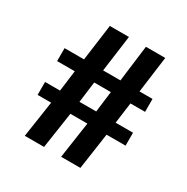

<svg xmlns="http://www.w3.org/2000/svg" viewBox="-158 -825 936 961"><g transform="rotate(30 310.0 -344.5)"><path d="M352.5 -209.5H254.4L223.1 0H111.8L143.1 -209.5H64.9V-284.2H151.4L167 -404.8H64.9V-479.5H177.2L205.6 -689H315.9L287.6 -479.5H387.7L414.1 -689H525.9L498 -479.5H573.2V-404.8H488.8L472.7 -284.2H573.2V-209.5H463.4L433.1 0H321.8ZM263.7 -284.2H360.4L375.5 -404.8H279.3Z"/></g></svg>

Font: Nobile-bold
Style: Bold
Weight: 700
Version: Version 1.000;PS 001.000;hotconv 1.0.38